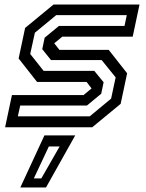

<svg xmlns="http://www.w3.org/2000/svg" viewBox="-20 -560 642 845"><path d="M2.5 0 32.5 -141.5H347.5L384.5 -172L384 -169.5L361 -199.5H143L62 -302.5L90.5 -437L215.5 -540H594L564 -398.5H254L217 -368L217.5 -371L241.5 -340.5H458.5L539.5 -237.5L511 -103L386 0ZM58.5 -48H375L469 -126L489 -219.5L427.5 -295.5H204.5L166 -343.5L176.5 -394L239.5 -446H528L538 -493.5H227.5L133.5 -416L113 -322.5L172 -248H395L436 -198L425.5 -147.5L362.5 -95.5H69ZM69.5 265 175.5 36H311L182.5 265ZM129 225H162L242.5 84.5H195Z"/></svg>

Font: Tourney Medium
Style: Italic
Weight: 500
Italic angle: -12°
Version: Version 1.015